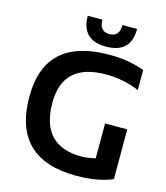

<svg xmlns="http://www.w3.org/2000/svg" viewBox="-128 -981 935 1083"><g transform="rotate(15 339.5 -439.5)"><path d="M629.9 -32.2Q545.4 4.9 418.5 4.9Q48.8 4.9 48.8 -358.9Q48.8 -703.1 424.8 -703.1Q539.6 -703.1 629.9 -668.9V-551.8Q539.6 -590.8 434.6 -590.8Q183.1 -590.8 183.1 -358.9Q183.1 -107.4 420.4 -107.4Q455.6 -107.4 500.5 -119.1V-322.3H629.9ZM249 -883.8H334.5Q334.5 -815.4 393.1 -815.4Q451.7 -815.4 451.7 -883.8H537.1Q537.1 -742.2 393.1 -742.2Q249 -742.2 249 -883.8Z"/></g></svg>

Font: Voltera
Style: Bold
Weight: 700
Designer: Bernd Montag
Version: Version 1.301